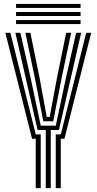

<svg xmlns="http://www.w3.org/2000/svg" viewBox="-20 -969 498 989"><path d="M215.8 0V-299.2H173.8L113 -564.2L59.2 -800H85L138.5 -564.2L189.8 -321.8H267.5L318.8 -564.2L372.2 -800H398L344.2 -564.2L283.5 -299.2H241.5V0ZM164 0V-254.5H145.2L7.5 -800H33.5L164 -276.8H189.8V0ZM267.2 0V-276.8H293.2L424 -800H449.8L312 -254.5H293V0ZM203 -344.2 160.2 -564.2 110.8 -800H136.5L184.5 -564.2L220.8 -366.8H236L272.8 -564.2L320.8 -800H346.5L296.8 -564.2L254.2 -344.2ZM395 -928H62.8V-948.8H395ZM395 -845H62.8V-865.8H395ZM395 -886.5H62.8V-907.2H395Z"/></svg>

Font: Big Shoulders Inline Display Thin ExtraBold
Style: Regular
Weight: 800
Version: Version 2.002